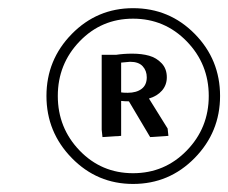

<svg xmlns="http://www.w3.org/2000/svg" viewBox="-20 -731 561 472"><path d="M307.1 -710.9Q396.5 -710.9 458.7 -647.7Q521 -584.5 521 -495.1Q521 -406.2 458.5 -342.5Q396 -278.8 307.1 -278.8Q218.8 -278.8 156.5 -342.5Q94.2 -406.2 94.2 -495.1Q94.2 -584 156.5 -647.5Q218.8 -710.9 307.1 -710.9ZM175.8 -629.4Q122.1 -573.7 122.1 -495.1Q122.1 -416.5 175.8 -360.8Q229.5 -305.2 307.1 -305.2Q384.8 -305.2 439 -360.8Q493.2 -416.5 493.2 -495.1Q493.2 -573.7 439 -629.4Q384.8 -685.1 307.1 -685.1Q229.5 -685.1 175.8 -629.4ZM230 -412.1V-596.2H265.1Q283.7 -599.1 305.2 -599.1Q328.6 -599.1 346.7 -594Q364.7 -588.9 377.4 -575.4Q390.1 -562 390.1 -541Q390.1 -522 378.2 -508.3Q366.2 -494.6 346.2 -488.8L392.1 -415L394 -397L349.1 -394L296.9 -481.9Q285.6 -481.9 277.8 -482.9V-397L231.9 -394ZM277.8 -503.9Q282.7 -502.9 293.9 -502.9Q315.4 -502.9 328.1 -512.5Q340.8 -522 340.8 -541Q340.8 -557.1 330.8 -568.1Q320.8 -579.1 299.8 -579.1L277.8 -577.1Z"/></svg>

Font: Dihjauti
Style: Bold Italic
Weight: 700
Italic angle: -9°
Designer: T. Christopher White
Version: Version 3.0.0